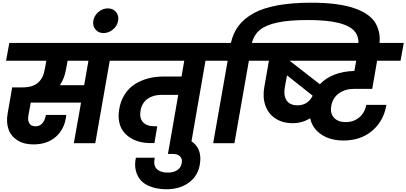

<svg xmlns="http://www.w3.org/2000/svg" viewBox="-20 -1057 3000 1417"><path d="M466.8 -543Q455.1 -477.1 421.9 -428.2H601.1L632.8 -608.9H479ZM24.9 -608.9 48.8 -740.2H911.1L888.2 -608.9H790L683.1 0H524.9L578.1 -299.8H207L189 -202.1Q183.6 -167.5 196.8 -146.2Q210 -125 242.2 -125Q273.9 -125 293 -147.5Q312 -169.9 318.8 -209H469.2Q459.5 -108.4 394.8 -49.8Q330.1 8.8 227.1 8.8Q156.2 8.8 108.6 -21.5Q61 -51.8 43 -102.8Q24.9 -153.8 36.1 -217.8L69.8 -412.1H145Q221.7 -412.1 260.3 -446.3Q298.8 -480.5 310.1 -543L321.8 -608.9Z M743.7 -813Q706.5 -813 684.6 -839.6Q662.6 -866.2 668.5 -903.8Q675.3 -941.9 706.3 -968.5Q737.3 -995.1 775.4 -995.1Q814 -995.1 836.2 -968.5Q858.4 -941.9 851.6 -903.8Q845.7 -866.2 814 -839.6Q782.2 -813 743.7 -813Z M853.5 -608.9 876.5 -740.2H1618.7L1595.7 -608.9H1496.6L1390.6 0H1233.4L1295.4 -356.9H1171.4Q1109.9 -356.9 1068.6 -327.1Q1027.3 -297.4 1017.6 -242.2Q1007.3 -188 1034.2 -156.5Q1061 -125 1122.6 -125H1140.6L1119.6 -1H1091.8Q1049.8 -1 1012.2 -10.3Q974.6 -19.5 942.9 -39.3Q911.1 -59.1 889.6 -87.6Q868.2 -116.2 859.6 -157.7Q851.1 -199.2 859.4 -249Q869.6 -312 900.1 -359.9Q930.7 -407.7 975.6 -436Q1020.5 -464.4 1073.5 -478.3Q1126.5 -492.2 1187.5 -492.2H1319.8L1339.8 -608.9Z M1207 339.8Q1167 339.8 1131.3 332Q1095.7 324.2 1063.2 307.4Q1030.8 290.5 1010.5 263.2Q990.2 235.8 981.2 197Q972.2 158.2 982.9 106.9H1122.1Q1109.9 163.1 1137 189.9Q1164.1 216.8 1218.3 216.8Q1261.2 216.8 1288.8 198.2Q1316.4 179.7 1321.3 146Q1326.7 116.7 1309.8 97.9Q1293 79.1 1255.4 79.1H1219.2L1241.2 -43H1277.3Q1371.6 -43 1419.9 8.5Q1468.3 60.1 1456.1 147.9Q1444.8 236.8 1377.2 288.3Q1309.6 339.8 1207 339.8Z M1816.9 -608.9 1710 0H1553.2L1660.2 -608.9H1561L1585 -740.2H1684.1Q1700.2 -812.5 1740.5 -866.2Q1780.8 -919.9 1851.3 -959Q1921.9 -998 2028.6 -1017.6Q2135.3 -1037.1 2278.3 -1037.1Q2378.4 -1037.1 2458.3 -1026.6Q2538.1 -1016.1 2595.2 -996.3Q2652.3 -976.6 2692.4 -948.2Q2732.4 -919.9 2752.7 -883.8Q2772.9 -847.7 2779.8 -804.4Q2786.6 -761.2 2776.4 -711.9L2772.9 -695.8L2620.1 -696.8L2622.1 -708Q2634.3 -777.3 2600.8 -821.3Q2567.4 -865.2 2481.4 -887.2Q2395.5 -909.2 2251 -909.2Q2114.7 -909.2 2029.1 -891.1Q1943.4 -873 1898.7 -836.7Q1854 -800.3 1839.4 -740.2H1938L1915 -608.9Z M2175.8 -279.8Q2249 -279.8 2285.2 -346.2Q2285.6 -347.2 2286.1 -348.6Q2286.6 -350.1 2287.1 -351.1L2098.1 -501L2082 -413.1Q2071.3 -351.1 2095.5 -315.4Q2119.6 -279.8 2175.8 -279.8ZM2340.8 -435.1Q2384.3 -481.4 2449.5 -506.6Q2514.6 -531.7 2595.2 -533.2L2608.9 -608.9H2117.2ZM2832 -283.2Q2811.5 -163.1 2726.6 -91.6Q2641.6 -20 2515.1 -20Q2418 -20 2352.1 -64Q2286.1 -107.9 2269 -184.1Q2209.5 -147.9 2141.1 -147.9Q2064.9 -147.9 2012 -183.1Q1959 -218.3 1938 -279.8Q1917 -341.3 1931.2 -418L1964.8 -608.9H1879.9L1902.8 -740.2H2960L2936 -608.9H2763.2L2727.1 -400.9H2589.8Q2527.3 -400.9 2481.4 -368.2Q2435.5 -335.4 2424.8 -274.9Q2415 -222.2 2444.3 -189Q2473.6 -155.8 2531.7 -155.8Q2590.3 -155.8 2631.8 -190.9Q2673.3 -226.1 2683.1 -283.2Z"/></svg>

Font: Poppins
Style: Bold Italic
Weight: 700
Italic angle: -10°
Designer: Ninad Kale (Devanagari), Jonny Pinhorn (Latin)
Foundry: Indian Type Foundry
Version: Version 3.200;PS 1.000;hotconv 16.6.54;makeotf.lib2.5.65590